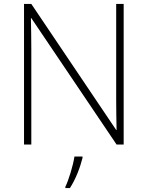

<svg xmlns="http://www.w3.org/2000/svg" viewBox="-20 -734 751 975"><path d="M608 0V-714H570V-231C570 -181 571 -120 572 -74H570L139 -714H102V0H139V-481C139 -538 138 -587 137 -642H139L572 0ZM399 68V61H358C352 104 328 183 312 214V221H335C365 175 387 116 399 68Z"/></svg>

Font: Noto Sans Canadian Aboriginal ExtraLight
Style: Regular
Weight: 200
Designer: Monotype Design Team, Typotheque's Kevin King
Foundry: Monotype Imaging Inc.
Version: Version 2.004